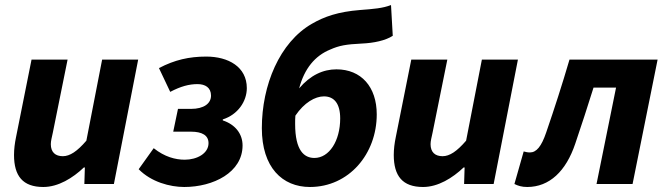

<svg xmlns="http://www.w3.org/2000/svg" viewBox="-20 -735 2661 767"><path d="M153 12C213 12 271 -24 315 -66H319L317 0H435L532 -497H388L325 -173C288 -130 259 -111 231 -111C201 -111 183 -127 183 -159C183 -172 187 -186 191 -205L250 -497H106L44 -187C39 -163 36 -139 36 -116C36 -32 71 12 153 12Z M716 12C832 12 949 -46 949 -154C949 -201 919 -238 870 -254V-258C930 -277 966 -330 966 -383C966 -468 892 -509 804 -509C736 -509 678 -496 615 -463L660 -368C702 -390 735 -399 769 -399C800 -399 823 -385 823 -353C823 -322 795 -300 743 -300H691L672 -209H743C788 -209 813 -194 813 -163C813 -122 767 -97 718 -97C681 -97 638 -108 594 -143L534 -59C584 -8 659 12 716 12Z M1159 -240C1159 -252 1159 -263 1160 -273C1195 -325 1239 -350 1274 -350C1315 -350 1339 -321 1339 -262C1339 -172 1295 -104 1236 -104C1196 -104 1159 -132 1159 -240ZM1218 12C1374 12 1485 -120 1485 -278C1485 -388 1423 -458 1324 -458C1271 -458 1220 -435 1175 -382C1196 -461 1238 -512 1299 -537C1335 -553 1362 -558 1425 -561C1473 -563 1520 -573 1549 -592L1542 -715C1510 -702 1471 -699 1418 -695C1331 -688 1276 -669 1226 -640C1097 -566 1026 -395 1026 -223C1026 -66 1108 12 1218 12Z M1670 12C1730 12 1788 -24 1832 -66H1836L1834 0H1952L2049 -497H1905L1842 -173C1805 -130 1776 -111 1748 -111C1718 -111 1700 -127 1700 -159C1700 -172 1704 -186 1708 -205L1767 -497H1623L1561 -187C1556 -163 1553 -139 1553 -116C1553 -32 1588 12 1670 12Z M2086 12C2175 12 2241 -51 2278 -161C2303 -235 2327 -308 2351 -385H2441L2363 0H2507L2607 -497H2255C2226 -398 2195 -302 2162 -206C2143 -150 2123 -126 2097 -126C2087 -126 2080 -128 2072 -130L2035 0C2049 7 2064 12 2086 12Z"/></svg>

Font: Source Sans Pro
Style: Bold Italic
Weight: 700
Italic angle: -11°
Designer: Paul D. Hunt
Foundry: Adobe Systems Incorporated
Version: Version 3.006;hotconv 1.0.111;makeotfexe 2.5.65597